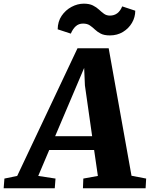

<svg xmlns="http://www.w3.org/2000/svg" viewBox="-98 -1002 798 1022"><path d="M-78.5 0 -74.5 -51.5 -6.5 -65.5 314.5 -745H480.5L602 -66.5L680 -51.5L677 0H343.5L345.5 -51.5L423 -65.5L403 -203.5H164L105.5 -65.5L197.5 -51.5L193.5 0ZM316 -560.5 195.5 -277H392.5L354 -547.5L350 -640.5ZM209 -846Q209.5 -887.5 230.2 -918Q251 -948.5 283 -965.5Q315 -982.5 348 -982.5Q377.5 -982.5 396.5 -973Q415.5 -963.5 429 -950.8Q442.5 -938 455.8 -928.5Q469 -919 487 -919Q532.5 -919 552.5 -968L622 -945Q622 -910.5 604.5 -880.5Q587 -850.5 556.5 -832Q526 -813.5 487 -813.5Q456.5 -813.5 438.2 -823Q420 -832.5 407 -845Q394 -857.5 380 -867Q366 -876.5 344 -876.5Q321 -876.5 305.2 -862.2Q289.5 -848 279 -823Z"/></svg>

Font: Merriweather Black
Style: Italic
Weight: 900
Italic angle: -7.8°
Designer: Eben Sorkin
Foundry: Eben Sorkin
Version: Version 2.200;gftools[0.9.31]